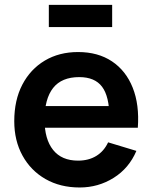

<svg xmlns="http://www.w3.org/2000/svg" viewBox="-20 -774 642 808"><path d="M185.5 -660V-753.5H452V-660ZM315.5 15Q233.5 15 171.5 -20.5Q109.5 -56 74.8 -119Q40 -182 40 -264Q40 -352.5 74 -417.8Q108 -483 168.5 -519Q229 -555 308.5 -555Q392.5 -555 451.2 -515.8Q510 -476.5 538.5 -405Q567 -333.5 560 -236.5H440.5V-280.5Q440 -368.5 409.5 -409Q379 -449.5 313.5 -449.5Q239.5 -449.5 203.5 -403.8Q167.5 -358 167.5 -270Q167.5 -188 203.5 -143Q239.5 -98 308.5 -98Q353 -98 385.2 -117.8Q417.5 -137.5 435 -175L554 -139Q523 -66 458.2 -25.5Q393.5 15 315.5 15ZM129.5 -236.5V-327.5H501V-236.5Z"/></svg>

Font: Manrope ExtraLight
Style: Bold
Weight: 700
Version: Version 4.504